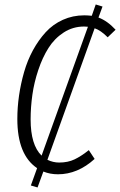

<svg xmlns="http://www.w3.org/2000/svg" viewBox="-20 -764 534 854"><path d="M459 -598.1Q427.7 -629.4 400.9 -638.2L190.9 -53.2Q216.3 -41 243.2 -41Q282.2 -41 311.8 -55.2Q341.3 -69.3 375 -96.2L400.9 -57.1Q325.7 11.2 237.8 11.2Q202.6 11.2 172.9 -1L147 69.8L117.2 61L145 -16.1Q57.1 -75.2 57.1 -234.9Q57.1 -286.6 64.7 -339.1Q72.3 -391.6 87.2 -443.6Q102.1 -495.6 126.7 -540.8Q151.4 -585.9 183.3 -620.8Q215.3 -655.8 259.5 -675.8Q303.7 -695.8 355 -695.8Q368.7 -695.8 388.2 -693.8L405.8 -744.1L436 -734.9L418 -686Q457.5 -671.4 494.1 -631.8ZM165 -71.8 371.1 -645Q365.2 -646 354 -646Q304.2 -646 263.2 -619.4Q222.2 -592.8 195.6 -550.5Q168.9 -508.3 150.4 -452.9Q131.8 -397.5 124 -342.3Q116.2 -287.1 116.2 -232.9Q116.2 -119.1 165 -71.8Z"/></svg>

Font: Fira Sans Compressed Light
Style: Italic
Weight: 300
Width: 3
Italic angle: -8°
Designer: Carrois Corporate & Edenspiekermann AG
Foundry: Carrois Corporate GbR & Edenspiekermann AG
Version: Version 4.203;PS 004.203;hotconv 1.0.88;makeotf.lib2.5.64775